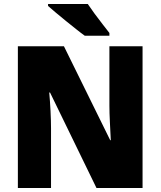

<svg xmlns="http://www.w3.org/2000/svg" viewBox="-20 -947 809 967"><path d="M698 0H466L232 -481H228Q232 -438 234.5 -387.5Q237 -337 237 -300V0H70V-714H302L535 -241H538Q536 -283 533.5 -331Q531 -379 531 -414V-714H698ZM422 -927Q436 -906 456.5 -878Q477 -850 497.5 -824Q518 -798 531 -781V-767H407Q390 -779 365 -799Q340 -819 312.5 -841Q285 -863 261 -883.5Q237 -904 222 -917V-927Z"/></svg>

Font: Noto Sans SemiCondensed Black
Style: Regular
Weight: 900
Width: 4
Designer: Monotype Design Team
Foundry: Monotype Imaging Inc.
Version: Version 2.013; ttfautohint (v1.8.4.7-5d5b)